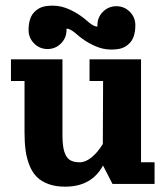

<svg xmlns="http://www.w3.org/2000/svg" viewBox="-20 -663 597 692"><path d="M331.1 -572.3Q331.1 -600.6 351.1 -620.6Q371.1 -640.6 399.4 -640.6Q427.7 -640.6 447.8 -620.6Q467.8 -600.6 467.8 -572.3Q467.8 -526.4 445.1 -505.4Q432.6 -493.7 418 -489Q403.3 -484.4 379.9 -484.4Q349.6 -484.4 318.7 -498.8Q287.8 -513.2 263.4 -533.7Q262.5 -534.4 257.6 -538.7Q252.7 -543 251.1 -544.2Q249.5 -545.4 245.2 -548.7Q241 -552 238.5 -553.3Q236.1 -554.7 232.5 -556.5Q229 -558.3 225.8 -559.1Q222.7 -559.8 219.7 -559.8V-554.7Q219.7 -526.4 199.7 -506.3Q179.7 -486.3 151.4 -486.3Q123 -486.3 103 -506.3Q83 -526.4 83 -554.7Q83 -600.6 105.7 -621.6Q118.2 -633.3 132.8 -637.9Q147.5 -642.6 170.9 -642.6Q201.2 -642.6 232.1 -628.2Q262.9 -613.8 287.4 -593.3Q288.3 -592.5 293.2 -588.3Q298.1 -584 299.7 -582.8Q301.3 -581.5 305.5 -578.2Q309.8 -575 312.3 -573.6Q314.7 -572.3 318.2 -570.4Q321.8 -568.6 325 -567.9Q328.1 -567.1 331.1 -567.1ZM19.5 -449.2H205.1V-175.8Q205.1 -137.2 212 -115.7Q219 -94.2 232.1 -86.2Q245.1 -78.1 267.6 -78.1Q288.1 -78.1 309.7 -95.5Q331.3 -112.8 350.6 -143.8L351.6 -371.1H302.7V-449.2H488.3V-78.1H537.1V0H385.5L351.3 -66.4Q310.1 9.8 214.8 9.8Q180.7 9.8 155 0.5Q129.4 -8.8 113 -25Q96.7 -41.3 86.5 -66.3Q76.4 -91.3 72.4 -120Q68.4 -148.7 68.4 -185.5V-371.1H19.5Z"/></svg>

Font: Orelega One
Style: Regular
Weight: 400
Version: Version 1.1 ; ttfautohint (v1.8.3)